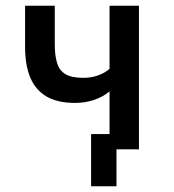

<svg xmlns="http://www.w3.org/2000/svg" viewBox="-20 -518 604 666"><path d="M384 128H296V-53H440V0H384ZM360 0V-201Q336 -181 305 -171Q274 -161 241 -161Q179 -161 141 -183.5Q103 -206 85 -249Q67 -292 67 -356V-498H170V-364Q170 -326 178 -299.5Q186 -273 207.5 -260.5Q229 -248 269 -248Q296 -248 319 -256Q342 -264 360 -279V-498H462V0Z"/></svg>

Font: Nunito Sans 7pt Condensed SemiBold
Style: Regular
Weight: 600
Width: 3
Designer: Vernon Adams
Foundry: Vernon Adams
Version: Version 3.101;gftools[0.9.27]